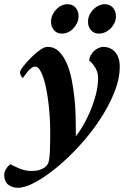

<svg xmlns="http://www.w3.org/2000/svg" viewBox="-96 -675 619 914"><path d="M130 -452Q162 -452 184.5 -430Q207 -408 222 -373Q237 -338 245.5 -294.5Q254 -251 258.5 -207Q263 -163 264 -123.5Q265 -84 265 -57V-26Q279 -43 297 -73Q315 -103 331.5 -141Q348 -179 359.5 -222Q371 -265 371 -306Q371 -321 366.5 -333.5Q362 -346 355.5 -356Q349 -366 342 -374Q335 -382 329 -386Q329 -399 335.5 -411Q342 -423 351.5 -432Q361 -441 373 -446.5Q385 -452 396 -452Q410 -452 423.5 -447Q437 -442 448.5 -431Q460 -420 467 -402Q474 -384 474 -358Q474 -299 447.5 -233.5Q421 -168 378.5 -104Q336 -40 282.5 18.5Q229 77 175 121.5Q121 166 72 192.5Q23 219 -11 219Q-38 219 -57 204Q-76 189 -76 157Q-76 144 -66.5 128.5Q-57 113 -46 107Q-40 110 -29.5 115.5Q-19 121 -5.5 126.5Q8 132 23.5 135.5Q39 139 53 139Q76 139 91.5 134Q107 129 116 122.5Q125 116 129 109.5Q133 103 134 101Q137 91 139 76Q141 61 141.5 43.5Q142 26 142.5 7.5Q143 -11 143 -27V-51Q143 -80 141 -114Q139 -148 135 -182Q131 -216 125 -247.5Q119 -279 111 -303.5Q103 -328 93 -343Q83 -358 71 -358Q62 -358 52 -350Q42 -342 34 -332Q26 -322 20 -313.5Q14 -305 13 -304Q8 -305 3.5 -315.5Q-1 -326 -1 -330Q-1 -338 14 -358Q29 -378 50 -399Q71 -420 93 -436Q115 -452 130 -452ZM323 -571Q323 -589 330 -604Q337 -619 348.5 -630.5Q360 -642 374 -648.5Q388 -655 403 -655Q427 -655 441.5 -638.5Q456 -622 456 -598Q456 -581 449 -566Q442 -551 430.5 -539.5Q419 -528 404.5 -521.5Q390 -515 375 -515Q351 -515 337 -531.5Q323 -548 323 -571ZM147 -571Q147 -589 154 -604Q161 -619 172 -630.5Q183 -642 197 -648.5Q211 -655 226 -655Q250 -655 264 -638.5Q278 -622 278 -599Q278 -581 271 -566Q264 -551 253 -539.5Q242 -528 228 -521.5Q214 -515 199 -515Q175 -515 161 -531.5Q147 -548 147 -571Z"/></svg>

Font: Vermiglione
Style: Bold Italic
Weight: 700
Italic angle: -11°
Version: Version 1.000